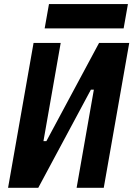

<svg xmlns="http://www.w3.org/2000/svg" viewBox="-20 -899 639 919"><path d="M18.6 0 140.6 -693.4H270.5L188 -223.6H202.1L454.1 -693.4H598.6L476.6 0H346.7L429.2 -469.7H415L163.1 0ZM193.8 -763.2 214.4 -879.4H592.3L571.8 -763.2Z"/></svg>

Font: CaskaydiaCove NFP
Style: Bold Italic
Weight: 700
Italic angle: -10°
Designer: Aaron Bell
Foundry: Saja Typeworks
Version: Version 2111.001; VTT 6.35;Nerd Fonts 3.1.1